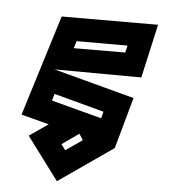

<svg xmlns="http://www.w3.org/2000/svg" viewBox="-41 -587 519 542"><g transform="rotate(-5 218.5 -316.0)"><path d="M16 -281 153 -547 422 -500 362 -356 120 -400 335 -300 270 -164 99 -85 31 -220 90 -247ZM189 -474 179 -455 323 -430 331 -449ZM105 -313 239 -251 247 -269 114 -331ZM174 -213 121 -188 130 -170 182 -194Z"/></g></svg>

Font: Blaka Hollow
Style: Regular
Weight: 400
Designer: Mohamed Gaber
Foundry: Kief Type Foundry
Version: Version 1.003; ttfautohint (v1.8.4.7-5d5b)